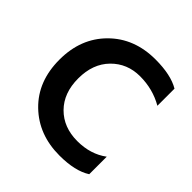

<svg xmlns="http://www.w3.org/2000/svg" viewBox="-183 -825 976 976"><g transform="rotate(45 304.5 -337.5)"><path d="M562 -32Q500 8 388 8Q238 8 140.5 -86.5Q43 -181 43 -337Q43 -490 139.5 -586.5Q236 -683 388 -683Q499 -683 561 -646V-523Q485 -567 393 -567Q301 -567 239.5 -504.5Q178 -442 178 -337Q178 -232 239.5 -170Q301 -108 400 -108Q495 -108 562 -158Z"/></g></svg>

Font: Hind Siliguri SemiBold
Style: Regular
Weight: 600
Designer: Jyotish Sonowal
Foundry: Indian Type Foundry
Version: Version 1.001;PS 1.0;hotconv 1.0.86;makeotf.lib2.5.63406; tt